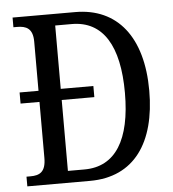

<svg xmlns="http://www.w3.org/2000/svg" viewBox="-52 -762 730 809"><g transform="rotate(-5 313.5 -357.0)"><path d="M31 0H296C484 0 578 -138 578 -357C578 -584 474 -714 296 -714H31V-673H46C84 -673 113 -662 113 -605V-397H33V-350H113V-113C113 -53 86 -41 48 -41H31ZM277 -50H207V-350H345V-397H207V-665H277C409 -665 475 -556 475 -357C475 -159 409 -50 277 -50Z"/></g></svg>

Font: Noto Serif Lao Condensed
Style: Regular
Weight: 400
Width: 3
Designer: Monotype Design Team
Foundry: Monotype Imaging Inc.
Version: Version 2.003